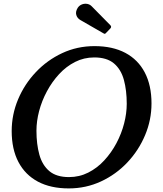

<svg xmlns="http://www.w3.org/2000/svg" viewBox="-20 -1012 887 1043"><path d="M402.5 -970Q389 -948.5 394.5 -930.5Q400 -912.5 417 -903L542 -831Q547.5 -827.5 550.2 -828.5Q553 -829.5 557 -834L579.5 -857.5Q588 -866.5 579 -875.5L479 -977Q469 -988 454 -990.8Q439 -993.5 425 -988Q411 -982.5 402.5 -970ZM493.5 -761.5 492 -700Q560.5 -700 599 -667.5Q637.5 -635 653 -578Q668.5 -521 668.5 -448Q668.5 -396.5 654.2 -341.2Q640 -286 612.5 -234.2Q585 -182.5 546.5 -140.8Q508 -99 459.5 -74.5Q411 -50 355 -50L353.5 11.5Q447 11.5 528.8 -26.5Q610.5 -64.5 672 -129.8Q733.5 -195 768.2 -277.8Q803 -360.5 803 -450Q803 -548.5 766.5 -618.2Q730 -688 660.8 -724.8Q591.5 -761.5 493.5 -761.5ZM353.5 11.5 355 -50Q286.5 -50 248 -82.5Q209.5 -115 193.8 -172Q178 -229 178 -302Q178 -353.5 192.5 -408.8Q207 -464 234.8 -515.8Q262.5 -567.5 301 -609.2Q339.5 -651 387.8 -675.5Q436 -700 492 -700L493.5 -761.5Q399.5 -761.5 318 -723.5Q236.5 -685.5 174.8 -620.2Q113 -555 78.2 -472.2Q43.5 -389.5 43.5 -300Q43.5 -201.5 80.2 -131.8Q117 -62 186.2 -25.2Q255.5 11.5 353.5 11.5Z"/></svg>

Font: Besley Medium
Style: Italic
Weight: 500
Italic angle: -13°
Designer: Owen Earl
Foundry: indestructible type*
Version: Version 2.001